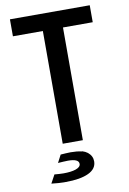

<svg xmlns="http://www.w3.org/2000/svg" viewBox="-100 -784 711 1055"><g transform="rotate(-10 255.0 -257.0)"><path d="M477.5 -628.9Q477.5 -652.3 477.5 -723.6Q366.2 -723.6 32.2 -723.6Q32.2 -700.2 32.2 -628.9Q74.2 -628.9 199.2 -628.9Q199.2 -471.7 199.2 0Q227.5 0 311.5 0Q311.5 -157.2 311.5 -628.9Q353.5 -628.9 477.5 -628.9ZM352.5 125Q352.5 94.7 327.1 74.2Q314.5 64.5 297.9 59.6Q297.9 59.6 296.9 59.6Q296.9 59.6 295.9 59.6Q295.9 59.6 294.9 59.6Q294.9 59.6 293.9 59.6Q293.9 59.6 293 59.6Q268.6 53.7 233.4 53.7Q220.7 53.7 207 54.7Q193.4 55.7 177.7 56.6Q169.9 71.3 155.3 99.6Q170.9 98.6 184.6 97.7Q199.2 96.7 210.9 96.7Q241.2 96.7 255.9 103.5Q271.5 110.4 271.5 125Q271.5 142.6 244.1 152.3Q217.8 161.1 175.8 161.1Q164.1 161.1 151.4 160.2Q138.7 159.2 125 158.2Q116.2 173.8 99.6 205.1Q122.1 207 141.6 209Q161.1 210 179.7 210Q260.7 210 306.6 188.5Q352.5 167 352.5 125Z"/></g></svg>

Font: DaxlinePro-Medium
Style: Medium
Weight: 400
Designer: Hans Reichel
Version: Version 7.502; 2006